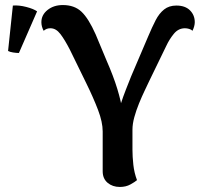

<svg xmlns="http://www.w3.org/2000/svg" viewBox="-20 -727 808 761"><path d="M455 14Q426 14 406.5 -2.5Q387 -19 387 -48V-206Q387 -243 368.5 -291.5Q350 -340 322 -397L257 -530Q237 -569 219.5 -592Q202 -615 180 -615Q171 -615 165 -612.5Q159 -610 153 -605Q144 -622 144 -639Q144 -668 168.5 -687.5Q193 -707 229 -707Q275 -707 303 -680.5Q331 -654 359 -591L402 -488Q430 -424 445 -374.5Q460 -325 465.5 -287Q471 -249 471 -222L438 -221Q438 -239 444 -263.5Q450 -288 459 -316Q468 -344 479 -372Q490 -400 500 -425L567 -582Q583 -620 597 -647Q611 -674 630.5 -689.5Q650 -705 679 -705Q714 -705 733 -686Q752 -667 752 -639Q752 -624 743 -605Q738 -610 729.5 -612.5Q721 -615 713 -615Q687 -615 669 -593Q651 -571 639 -545L572 -407Q565 -392 553.5 -368Q542 -344 531 -317Q520 -290 512.5 -263Q505 -236 505 -213V-134Q505 -106 508.5 -74Q512 -42 523 -13Q515 -6 497 4Q479 14 455 14ZM55 -517Q45 -517 32 -519Q19 -521 12 -525L31 -705Q55 -707 84 -699.5Q113 -692 127 -682Z"/></svg>

Font: Arima SemiBold
Style: Regular
Weight: 600
Designer: Joana Correia and Natanael Gama
Foundry: NDISCOVER
Version: Version 1.101;gftools[0.9.23]